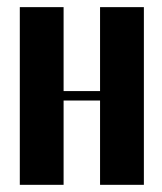

<svg xmlns="http://www.w3.org/2000/svg" viewBox="-20 -515 452 535"><path d="M35.2 -495.1H157.2V-261.2H258.8V-495.1H380.9V0H258.8V-234.9H157.2V0H35.2Z"/></svg>

Font: Moniqa Black Heading
Style: Regular
Weight: 900
Designer: Rajesh Rajput
Foundry: Rajesh Rajput
Version: Version 1.000